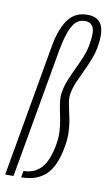

<svg xmlns="http://www.w3.org/2000/svg" viewBox="-112 -776 468 819"><g transform="rotate(10 121.5 -366.0)"><path d="M-28.5 0H7.5L108 -570.5Q116 -610.5 125.2 -637Q134.5 -663.5 145.2 -678.2Q156 -693 168.5 -698.5Q181 -704 194 -704Q218.5 -704 228.8 -684Q239 -664 229.5 -609.5Q225 -582 213.5 -553.8Q202 -525.5 188.8 -498Q175.5 -470.5 164.2 -443Q153 -415.5 149 -390Q145.5 -370 147.5 -350Q149.5 -330 154 -309.5Q158.5 -289 162.5 -266.5Q166.5 -244 167.8 -218.2Q169 -192.5 163.5 -161.5Q157.5 -128 147.2 -102.5Q137 -77 122.2 -60.8Q107.5 -44.5 88 -36.5Q68.5 -28.5 45.5 -28.5L40.5 0Q74.5 0 101.5 -9.5Q128.5 -19 148.2 -38.2Q168 -57.5 181 -88.2Q194 -119 201.5 -162Q207.5 -194.5 206.5 -222Q205.5 -249.5 201.5 -272.5Q197.5 -295.5 192.8 -315.8Q188 -336 185.2 -354.2Q182.5 -372.5 186 -390.5Q189.5 -412.5 200.2 -437.8Q211 -463 224.2 -490.5Q237.5 -518 249.5 -548.5Q261.5 -579 266.5 -611Q271.5 -643.5 269.5 -666.8Q267.5 -690 258.5 -704.5Q249.5 -719 234.5 -725.5Q219.5 -732 199 -732Q175.5 -732 155.8 -723.8Q136 -715.5 120 -696.5Q104 -677.5 91.5 -645.8Q79 -614 71 -566.5Z"/></g></svg>

Font: Anybody ExtraCondensed ExtraLight
Style: Italic
Weight: 250
Width: 2
Italic angle: -10°
Version: Version 1.113;gftools[0.9.25]